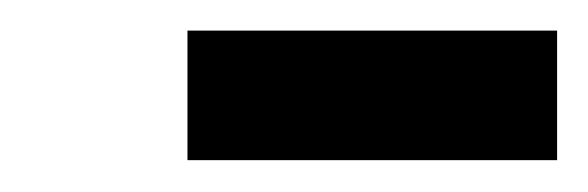

<svg xmlns="http://www.w3.org/2000/svg" viewBox="-20 -253 377 123"><path d="M334.5 -150.4H102.5H101.6H100.1V-151.4V-152.8V-231V-232.4V-233.4H101.6H102.5H334.5H335.9H336.9V-232.4V-231V-152.8V-151.4V-150.4H335.9Z"/></svg>

Font: RIT Rachana
Style: Bold
Weight: 700
Designer: Hussain KH
Version: 1.5.2